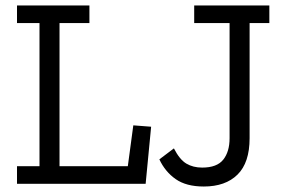

<svg xmlns="http://www.w3.org/2000/svg" viewBox="-20 -670 1040 700"><path d="M890 -586V-166Q890 -77 846 -33.5Q802 10 723 10Q659 10 620.5 -17Q582 -44 561 -89L614 -129Q635 -88 659.5 -73.5Q684 -59 717 -59Q771 -59 794 -88Q817 -117 817 -166V-586H688V-650H962V-586ZM42 0V-64H124V-586H42V-650H306V-586H197V-64H446L466 -213L531 -208L511 0Z"/></svg>

Font: Zilla Slab Regular
Style: Regular
Weight: 400
Designer: Typotheque.com
Foundry: Typotheque type foundry
Version: Version 1.0; 2017